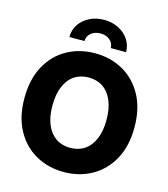

<svg xmlns="http://www.w3.org/2000/svg" viewBox="-136 -1055 1024 1172"><g transform="rotate(15 376.0 -469.5)"><path d="M376.5 11.2Q277.8 11.2 199 -33.2Q120.1 -77.6 74.5 -161.4Q28.8 -245.1 28.8 -363.3Q28.8 -482.4 74.5 -566.4Q120.1 -650.4 199 -694.6Q277.8 -738.8 376.5 -738.8Q474.6 -738.8 553.2 -694.6Q631.8 -650.4 678 -566.4Q724.1 -482.4 724.1 -363.3Q724.1 -244.6 678 -160.9Q631.8 -77.1 553.2 -33Q474.6 11.2 376.5 11.2ZM376.5 -141.6Q428.7 -141.6 467 -167.5Q505.4 -193.4 526.4 -243.2Q547.4 -293 547.4 -363.3Q547.4 -434.1 526.4 -484.1Q505.4 -534.2 467 -560.1Q428.7 -585.9 376.5 -585.9Q324.2 -585.9 285.9 -560.1Q247.6 -534.2 226.6 -484.1Q205.6 -434.1 205.6 -363.3Q205.6 -293 226.6 -243.2Q247.6 -193.4 285.9 -167.5Q324.2 -141.6 376.5 -141.6ZM376.5 -950.2Q428.2 -950.2 468.5 -929.4Q508.8 -908.7 532.2 -873.3Q555.7 -837.9 555.7 -793.9H459Q459 -824.7 435.5 -844.5Q412.1 -864.3 376.5 -864.3Q340.3 -864.3 316.7 -844.5Q293 -824.7 293 -793.9H197.3Q197.3 -837.9 220.5 -873.3Q243.7 -908.7 284.4 -929.4Q325.2 -950.2 376.5 -950.2Z"/></g></svg>

Font: Inter 28pt ExtraBold
Style: Regular
Weight: 800
Designer: Rasmus Andersson
Foundry: rsms
Version: Version 4.001;git-66647c0bb